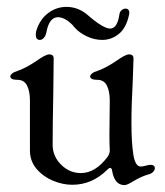

<svg xmlns="http://www.w3.org/2000/svg" viewBox="-20 -538 480 558"><path d="M31 -332Q53 -339 86 -361Q90 -364 97 -368.5Q104 -373 108 -375Q118 -380 123 -380Q136 -380 136 -368L135 -276Q133 -172 133 -117Q133 -84 157.5 -59.5Q182 -35 215 -35Q258 -35 294 -84Q300 -95 299 -103Q298 -119 298 -144L299 -246Q299 -273 290.5 -289.5Q282 -306 263 -306Q242 -306 242 -316Q242 -320 247.5 -324.5Q253 -329 263 -332Q285 -339 318 -361Q322 -364 329 -368.5Q336 -373 340 -375Q350 -380 355 -380Q368 -380 368 -368L366 -307Q362 -233 362 -182Q362 -124 367.5 -89Q373 -54 389 -54Q394 -54 403.5 -56.5Q413 -59 417 -59Q430 -59 430 -49Q430 -44 425 -38.5Q420 -33 411 -31Q390 -25 367 -11Q349 0 342 0Q313 0 306 -41Q305 -50 300 -50Q297 -50 292 -45Q248 -1 190 -1Q162 -1 133.5 -13Q105 -25 86 -47.5Q67 -70 67 -101V-246Q67 -273 58.5 -289.5Q50 -306 31 -306Q10 -306 10 -316Q10 -320 15.5 -324.5Q21 -329 31 -332ZM96 -422Q84 -422 84 -437Q84 -445 86 -450Q96 -482 120 -500Q144 -518 173 -518Q207 -518 234 -495Q280 -455 300 -455Q321 -455 327 -496Q328 -504 333.5 -508.5Q339 -513 345 -513Q351 -513 354 -508.5Q357 -504 355 -495Q347 -457 325.5 -439.5Q304 -422 277 -422Q254 -422 232 -432.5Q210 -443 197 -458Q186 -472 173 -480Q160 -488 149 -488Q123 -488 115 -445Q113 -434 107.5 -428Q102 -422 96 -422Z"/></svg>

Font: Hina Mincho
Style: Regular
Weight: 400
Designer: satsuyako
Foundry: satsuyako
Version: Version 1.100